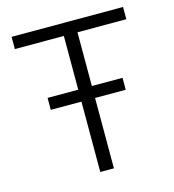

<svg xmlns="http://www.w3.org/2000/svg" viewBox="-108 -819 827 910"><g transform="rotate(-15 305.0 -364.0)"><path d="M31.7 -667.5V-727.5H578.6V-667.5H338.9V0H272V-667.5ZM121.6 -345.2V-403.8H489.3V-345.2Z"/></g></svg>

Font: Inter 28pt Light
Style: Regular
Weight: 300
Designer: Rasmus Andersson
Foundry: rsms
Version: Version 4.001;git-66647c0bb